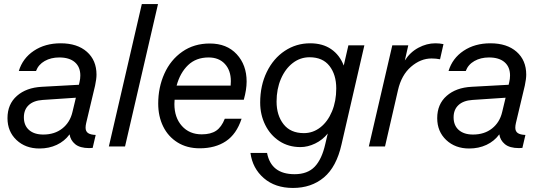

<svg xmlns="http://www.w3.org/2000/svg" viewBox="-20 -724 2671 949"><path d="M406 -116Q403 -103 403 -93Q403 -75 415 -66.5Q427 -58 453 -57L438 7L421 8Q375 8 351.5 -11.5Q328 -31 324 -60Q299 -26 260.5 -8Q222 10 175 10Q106 10 61.5 -32Q17 -74 17 -140Q17 -209 63.5 -250Q110 -291 187 -295L370 -305L373 -318Q377 -334 377 -351Q377 -393 350 -416.5Q323 -440 273 -440Q232 -440 201 -422.5Q170 -405 158 -373H73Q92 -436 147.5 -473Q203 -510 280 -510Q362 -510 409.5 -468Q457 -426 457 -355Q457 -334 450 -301ZM338 -170 355 -241 191 -230Q146 -227 122 -204.5Q98 -182 98 -144Q98 -104 123.5 -81.5Q149 -59 194 -59Q250 -59 288 -89Q326 -119 338 -170Z M681 -704H761L598 0H518Z M843 -231Q842 -224 842 -210Q842 -143 879 -101.5Q916 -60 977 -60Q1022 -60 1048.5 -78Q1075 -96 1091 -137H1174Q1149 -61 1096.5 -26Q1044 9 967 9Q904 9 857.5 -20Q811 -49 786.5 -99Q762 -149 762 -212Q762 -292 792.5 -360Q823 -428 881 -468.5Q939 -509 1017 -509Q1101 -509 1150 -456Q1199 -403 1199 -321Q1199 -281 1185 -231ZM853 -301H1120Q1121 -308 1121 -323Q1121 -376 1091.5 -408Q1062 -440 1011 -440Q949 -440 909.5 -402Q870 -364 853 -301Z M1702 -500H1781L1668 -10Q1643 101 1581 153Q1519 205 1428 205Q1340 205 1284 156.5Q1228 108 1218 32H1300Q1320 137 1436 137Q1500 137 1535.5 100Q1571 63 1588 -13L1600 -64Q1574 -32 1537.5 -14.5Q1501 3 1465 3Q1406 3 1361 -26.5Q1316 -56 1291 -106.5Q1266 -157 1266 -217Q1266 -301 1298.5 -368Q1331 -435 1387.5 -472.5Q1444 -510 1513 -510Q1575 -510 1617 -481Q1659 -452 1679 -400ZM1642 -287Q1642 -355 1608.5 -398Q1575 -441 1510 -441Q1464 -441 1427 -412.5Q1390 -384 1368.5 -334Q1347 -284 1347 -222Q1347 -154 1381.5 -110Q1416 -66 1482 -66Q1527 -66 1563.5 -94.5Q1600 -123 1621 -173.5Q1642 -224 1642 -287Z M2172 -506 2155 -431Q2135 -435 2113 -435Q2059 -435 2011.5 -394Q1964 -353 1947 -278L1883 0H1803L1919 -500H1998L1981 -425Q2007 -466 2048 -488Q2089 -510 2132 -510Q2152 -510 2172 -506Z M2530 -116Q2527 -103 2527 -93Q2527 -75 2539 -66.5Q2551 -58 2577 -57L2562 7L2545 8Q2499 8 2475.5 -11.5Q2452 -31 2448 -60Q2423 -26 2384.5 -8Q2346 10 2299 10Q2230 10 2185.5 -32Q2141 -74 2141 -140Q2141 -209 2187.5 -250Q2234 -291 2311 -295L2494 -305L2497 -318Q2501 -334 2501 -351Q2501 -393 2474 -416.5Q2447 -440 2397 -440Q2356 -440 2325 -422.5Q2294 -405 2282 -373H2197Q2216 -436 2271.5 -473Q2327 -510 2404 -510Q2486 -510 2533.5 -468Q2581 -426 2581 -355Q2581 -334 2574 -301ZM2462 -170 2479 -241 2315 -230Q2270 -227 2246 -204.5Q2222 -182 2222 -144Q2222 -104 2247.5 -81.5Q2273 -59 2318 -59Q2374 -59 2412 -89Q2450 -119 2462 -170Z"/></svg>

Font: CBA Beacon Sans
Style: Italic
Weight: 400
Italic angle: -13°
Designer: Wei Huang
Foundry: Wei Huang
Version: Version 1.002